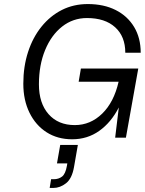

<svg xmlns="http://www.w3.org/2000/svg" viewBox="-20 -679 714 947"><path d="M95 -266Q95 -351 118.5 -423Q142 -495 185 -548Q228 -601 285.5 -630Q343 -659 413 -659Q492 -659 550.5 -629.5Q609 -600 641.5 -546Q674 -492 674 -419H598Q598 -499 548 -544.5Q498 -590 409 -590Q340 -590 286.5 -548Q233 -506 202.5 -432Q172 -358 172 -263Q172 -170 219.5 -116Q267 -62 349 -62Q426 -62 484 -118.5Q542 -175 565 -276H368L379 -341H662L601 0H548L566 -149Q528 -75 469.5 -33.5Q411 8 336 8Q264 8 210 -26.5Q156 -61 125.5 -123Q95 -185 95 -266ZM277 36H364L345 145Q335 202 305.5 225Q276 248 243 248H225L232 205H245Q269 205 286 192Q303 179 310 139L312 127H261Z"/></svg>

Font: Overused Grotesk
Style: Italic
Weight: 400
Italic angle: -10°
Version: Version 0.003